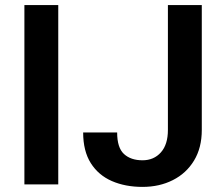

<svg xmlns="http://www.w3.org/2000/svg" viewBox="-20 -731 885 761"><path d="M210.9 -710.9V0H76.7V-710.9ZM645.5 -215.8V-710.9H779.8V-215.8Q779.8 -145 749 -94.5Q718.3 -43.9 665 -17.1Q611.8 9.8 544.9 9.8Q476.6 9.8 423.3 -13.4Q370.1 -36.6 339.8 -84.5Q309.6 -132.3 309.6 -206.1H444.3Q444.3 -145.5 471.4 -120.6Q498.5 -95.7 544.9 -95.7Q589.8 -95.7 617.7 -127Q645.5 -158.2 645.5 -215.8Z"/></svg>

Font: Vazirmatn FD SemiBold
Style: Regular
Weight: 600
Designer: Saber Rastikerdar
Foundry: Saber Rastikerdar
Version: Version 33.001